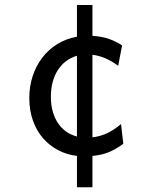

<svg xmlns="http://www.w3.org/2000/svg" viewBox="-20 -665 626 787"><path d="M188.5 -268.1Q188.5 -236.3 195.8 -209.5Q203.1 -182.6 216.8 -161.6Q230.5 -140.6 250.5 -126.2Q270.5 -111.8 295.4 -105.5V-436.5Q272 -429.7 252.4 -415.5Q232.9 -401.4 218.5 -379.9Q204.1 -358.4 196.3 -330.3Q188.5 -302.2 188.5 -268.1ZM358.9 -644.5V-518.1Q398.4 -515.6 427.7 -505.1Q457 -494.6 480.5 -479L464.4 -395.5Q438 -414.6 412.4 -425.8Q386.7 -437 358.9 -440.4V-102.1Q392.6 -106 421.1 -119.9Q449.7 -133.8 476.1 -156.7L485.4 -75.7Q456.1 -53.7 426.5 -41.5Q397 -29.3 358.9 -25.9V102.5H295.4V-25.9Q253.9 -30.8 218.3 -49.6Q182.6 -68.4 156.2 -98.6Q129.9 -128.9 115 -170.7Q100.1 -212.4 100.1 -263.7Q100.1 -310.5 113.8 -352.5Q127.4 -394.5 152.6 -427.7Q177.7 -460.9 213.9 -483.6Q250 -506.3 295.4 -514.6V-644.5Z"/></svg>

Font: Andika Eur
Style: Regular
Weight: 400
Designer: Victor Gaultney, Annie Olsen, Julie Remington, Don Collingsworth, Eric Hays, Becca Hirsbrunner
Foundry: SIL International
Version: Version 5.000